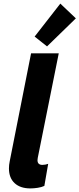

<svg xmlns="http://www.w3.org/2000/svg" viewBox="-20 -1052 447 1080"><path d="M30.3 -105Q30.3 -124 34.7 -145L154.8 -752H310.5L192.4 -164.1Q190.9 -156.7 190.9 -150.9Q190.9 -124.5 218.8 -124.5Q226.6 -124.5 235.6 -126.2Q244.6 -127.9 251 -130.4L229.5 -6.3Q214.4 1 192.4 4.4Q170.4 7.8 150.9 7.8Q94.2 7.8 62.3 -21.7Q30.3 -51.3 30.3 -105ZM174.8 -846.2 319.3 -1031.7 406.7 -948.7 244.6 -791Z"/></svg>

Font: Reddit Sans Vanilla ExtraBold
Style: Italic
Weight: 800
Italic angle: -11.25°
Designer: Stephen Hutchings
Version: Version 1.013